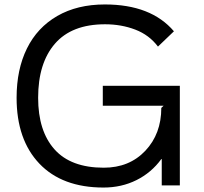

<svg xmlns="http://www.w3.org/2000/svg" viewBox="-20 -840 925 870"><path d="M794.9 -451.2V0H712.9V-119.1H710.9Q666 -57.6 598.4 -23.9Q530.8 9.8 449.2 9.8Q261.7 9.8 158.4 -98.6Q55.2 -207 55.2 -397Q55.2 -525.4 102.1 -620.4Q148.9 -715.3 239.5 -767.6Q330.1 -819.8 455.1 -819.8Q664.6 -819.8 768.1 -698.2L695.8 -628.9Q656.2 -681.6 593 -705.8Q529.8 -730 456.1 -730Q305.2 -730 229 -642.1Q152.8 -554.2 152.8 -397Q152.8 -246.1 227.1 -163.1Q301.3 -80.1 450.2 -80.1Q565.9 -80.1 638.4 -156.7Q710.9 -233.4 710.9 -351.1L721.2 -360.8H445.8V-451.2Z"/></svg>

Font: Sinkin Sans 400 Regular
Style: Regular
Weight: 400
Designer: Keith Bates
Foundry: K-Type
Version: Sinkin Sans (version 1.0)  by Keith Bates   •   © 2014   www